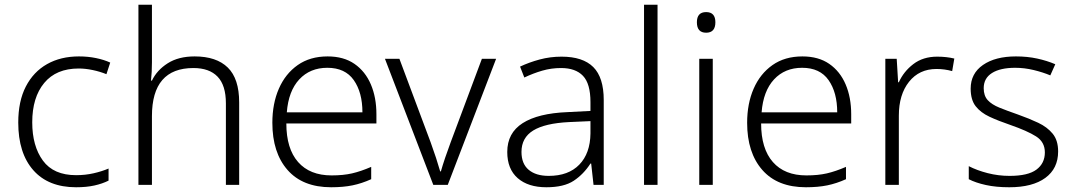

<svg xmlns="http://www.w3.org/2000/svg" viewBox="-20 -780 4530 810"><path d="M301 10Q184 10 120.5 -62Q57 -134 57 -263Q57 -353 89 -415Q121 -477 178.5 -509.5Q236 -542 313 -542Q351 -542 385 -535Q419 -528 445 -516L429 -467Q402 -478 371 -484.5Q340 -491 312 -491Q217 -491 166.5 -430Q116 -369 116 -264Q116 -164 161 -102.5Q206 -41 301 -41Q340 -41 375 -49Q410 -57 438 -69V-18Q412 -5 378.5 2.5Q345 10 301 10Z M621 -517Q621 -496 620 -477Q619 -458 617 -440H621Q642 -484 687.5 -513Q733 -542 801 -542Q893 -542 941 -495Q989 -448 989 -348V0H933V-344Q933 -420 898 -456.5Q863 -493 796 -493Q621 -493 621 -290V0H564V-760H621Z M1362 -542Q1430 -542 1475.5 -510.5Q1521 -479 1544.5 -424Q1568 -369 1568 -298V-259H1188Q1188 -153 1237.5 -96.5Q1287 -40 1379 -40Q1428 -40 1465 -48.5Q1502 -57 1546 -76V-24Q1506 -6 1467 2Q1428 10 1377 10Q1257 10 1193 -63Q1129 -136 1129 -262Q1129 -343 1156.5 -406Q1184 -469 1236 -505.5Q1288 -542 1362 -542ZM1361 -494Q1288 -494 1242.5 -445Q1197 -396 1190 -306H1509Q1509 -390 1472.5 -442Q1436 -494 1361 -494Z M1808 0 1604 -532H1665L1797 -179Q1809 -146 1819.5 -114Q1830 -82 1837 -57H1840Q1847 -82 1858 -114.5Q1869 -147 1881 -179L2013 -532H2073L1869 0Z M2349 -541Q2439 -541 2483 -497Q2527 -453 2527 -358V0H2484L2474 -90H2471Q2442 -45 2400.5 -17.5Q2359 10 2285 10Q2208 10 2164 -28.5Q2120 -67 2120 -139Q2120 -219 2185 -260.5Q2250 -302 2374 -307L2471 -312V-349Q2471 -427 2439.5 -460Q2408 -493 2347 -493Q2306 -493 2268 -482Q2230 -471 2192 -453L2174 -499Q2212 -517 2256.5 -529Q2301 -541 2349 -541ZM2381 -265Q2279 -260 2229.5 -229.5Q2180 -199 2180 -139Q2180 -89 2210.5 -63.5Q2241 -38 2295 -38Q2378 -38 2424 -85.5Q2470 -133 2471 -217V-269Z M2754 0H2697V-760H2754Z M2959 -729Q2998 -729 2998 -686Q2998 -642 2959 -642Q2920 -642 2920 -686Q2920 -729 2959 -729ZM2987 -532V0H2930V-532Z M3365 -542Q3433 -542 3478.5 -510.5Q3524 -479 3547.5 -424Q3571 -369 3571 -298V-259H3191Q3191 -153 3240.5 -96.5Q3290 -40 3382 -40Q3431 -40 3468 -48.5Q3505 -57 3549 -76V-24Q3509 -6 3470 2Q3431 10 3380 10Q3260 10 3196 -63Q3132 -136 3132 -262Q3132 -343 3159.5 -406Q3187 -469 3239 -505.5Q3291 -542 3365 -542ZM3364 -494Q3291 -494 3245.5 -445Q3200 -396 3193 -306H3512Q3512 -390 3475.5 -442Q3439 -494 3364 -494Z M3934 -541Q3973 -541 4006 -533L3997 -480Q3965 -489 3931 -489Q3858 -489 3815 -435Q3772 -381 3772 -292V0H3715V-532H3763L3769 -433H3772Q3792 -478 3833 -509.5Q3874 -541 3934 -541Z M4444 -141Q4444 -69 4390 -29.5Q4336 10 4238 10Q4182 10 4139 0.5Q4096 -9 4067 -24V-79Q4102 -61 4147 -49.5Q4192 -38 4239 -38Q4317 -38 4352.5 -64.5Q4388 -91 4388 -137Q4388 -181 4351 -204.5Q4314 -228 4242 -253Q4192 -270 4154.5 -287.5Q4117 -305 4096 -332Q4075 -359 4075 -406Q4075 -470 4127 -506Q4179 -542 4266 -542Q4314 -542 4355.5 -533Q4397 -524 4432 -509L4411 -462Q4380 -475 4341 -484.5Q4302 -494 4263 -494Q4200 -494 4165 -472Q4130 -450 4130 -408Q4130 -376 4147 -357.5Q4164 -339 4196 -326Q4228 -313 4274 -297Q4322 -280 4360 -262Q4398 -244 4421 -216Q4444 -188 4444 -141Z"/></svg>

Font: Noto Sans Lao Light
Style: Regular
Weight: 300
Designer: Monotype Design Team
Foundry: Monotype Imaging Inc.
Version: Version 2.003; ttfautohint (v1.8.4.7-5d5b)